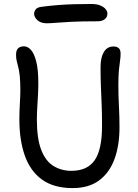

<svg xmlns="http://www.w3.org/2000/svg" viewBox="-20 -950 708 983"><path d="M352.2 13Q255.6 13 195.4 -30.4Q135.2 -73.8 107.2 -152.9Q79.2 -232 79.2 -338Q79.2 -379 81.7 -419.8Q84.2 -460.6 84.2 -488.4Q84.2 -534.2 81 -562.3Q77.8 -590.4 73.2 -607.5Q68.6 -624.6 65.4 -638.5Q62.2 -652.4 62.2 -669.8Q62.2 -692.6 72.8 -702.7Q83.4 -712.8 102.6 -712.8Q121.4 -712.8 138 -695.1Q154.6 -677.4 165.4 -635.9Q176.2 -594.4 176.2 -523.2Q176.2 -496.4 174.5 -464.5Q172.8 -432.6 170.8 -399.9Q168.8 -367.2 168.8 -337.6Q168.8 -239 191.6 -181.4Q214.4 -123.8 254.7 -99.6Q295 -75.4 345.2 -75.4Q427.8 -75.4 465.1 -130.2Q502.4 -185 502.4 -305Q502.4 -365.4 500.5 -412.1Q498.6 -458.8 496.7 -504.5Q494.8 -550.2 494.8 -606.8Q494.8 -655.8 511.8 -683.9Q528.8 -712 560.4 -712Q577.6 -712 587.5 -703.9Q597.4 -695.8 597.4 -674.8Q597.4 -657.2 594.5 -638.3Q591.6 -619.4 588.8 -590.6Q586 -561.8 586 -512.8Q586 -460.4 588.9 -407.5Q591.8 -354.6 591.8 -298Q591.8 -206 566.3 -136Q540.8 -66 487.7 -26.5Q434.6 13 352.2 13ZM219.8 -830.8Q188.8 -830.8 171.7 -846.6Q154.6 -862.4 154.6 -879.8Q154.6 -890.2 162.3 -901.4Q170 -912.6 194.4 -915.4Q240 -921.4 281.1 -924.4Q322.2 -927.4 362.9 -928.5Q403.6 -929.6 446.4 -929.6Q477.6 -929.6 495.9 -921.1Q514.2 -912.6 522.1 -901.5Q530 -890.4 530 -880.6Q530 -862.8 516.6 -851.9Q503.2 -841 479.4 -841Q397.4 -841 347.2 -838.5Q297 -836 267.6 -833.4Q238.2 -830.8 219.8 -830.8Z"/></svg>

Font: Shantell Sans Light
Style: Regular
Weight: 300
Designer: Stephen Nixon, Anya Danilova, Shantell Martin
Foundry: Arrow Type
Version: Version 1.011;[c5ecc13dd]